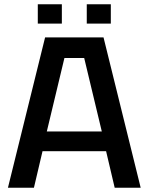

<svg xmlns="http://www.w3.org/2000/svg" viewBox="-20 -874 692 894"><path d="M17 0 190 -700H462L635 0H514L474 -170H178L138 0ZM198 -262H454L372 -604H280ZM156 -764V-854H268V-764ZM384 -764V-854H496V-764Z"/></svg>

Font: Tektur Medium
Style: Regular
Weight: 500
Designer: Adam Jagosz
Foundry: Adam Jagosz
Version: Version 1.005;gftools[0.9.30]